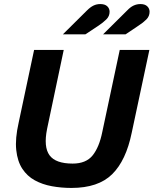

<svg xmlns="http://www.w3.org/2000/svg" viewBox="-20 -914 757 946"><path d="M332 12Q282 12 235.5 3.5Q189 -5 151.5 -25.5Q114 -46 90 -82.5Q66 -119 60 -175Q54 -231 72 -310L148 -668H294L212 -279Q194 -190 224 -149Q254 -108 338 -108Q404 -108 436.5 -148.5Q469 -189 484 -264L570 -668H716L629 -260Q601 -123 532.5 -55.5Q464 12 332 12ZM290 -745 408 -862Q425 -879 440.5 -886.5Q456 -894 474 -894Q497 -894 508.5 -883Q520 -872 520 -856Q520 -834 503.5 -818Q487 -802 466 -788L401 -745ZM488 -745 606 -862Q622 -879 638 -886.5Q654 -894 672 -894Q694 -894 705.5 -883Q717 -872 717 -856Q717 -834 701 -818Q685 -802 663 -788L599 -745Z"/></svg>

Font: Atkinson Hyperlegible Next
Style: Bold Italic
Weight: 700
Italic angle: -12°
Designer: Elliott Scott, Megan Eiswerth, Linus Boman, Theodore Petrosky, Letters from Sweden
Foundry: Applied Design Works, Letters from Sweden
Version: Version 2.001